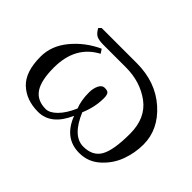

<svg xmlns="http://www.w3.org/2000/svg" viewBox="-97 -672 886 886"><g transform="rotate(45 346.0 -228.5)"><path d="M580.1 -216.8Q580.1 -318.8 512 -369.4Q443.8 -419.9 350.1 -419.9H203.1Q173.3 -419.9 158.7 -427Q144 -434.1 130.9 -458L142.1 -469.2H371.1Q495.1 -469.2 577.1 -396.2Q659.2 -323.2 659.2 -225.1Q659.2 -170.9 640.1 -118.4Q621.1 -65.9 578.1 -26.9Q535.2 12.2 477.1 12.2Q378.9 12.2 338.9 -92.8Q293 12.2 208 12.2Q131.8 12.2 84 -32.5Q36.1 -77.1 36.1 -176.8Q36.1 -247.6 86.2 -307.9Q136.2 -368.2 210 -401.9L223.1 -381.8Q115.2 -324.7 115.2 -184.1Q115.2 -100.1 141.6 -61Q168 -22 224.1 -22Q249 -22 276.6 -49.6Q304.2 -77.1 326.2 -127.9Q311 -166 311 -217.8Q311 -243.7 320.6 -263.9Q330.1 -284.2 348.1 -284.2Q367.2 -284.2 373 -275.6Q378.9 -267.1 378.9 -247.1Q378.9 -189 354 -130.9Q399.9 -22 469.2 -22Q530.3 -22 555.2 -65.9Q580.1 -109.9 580.1 -216.8Z"/></g></svg>

Font: Linux Libertine Capitals
Style: Small Caps
Weight: 400
Designer: Philipp H. Poll
Foundry: Philipp H. Poll
Version: Version 5.1.3